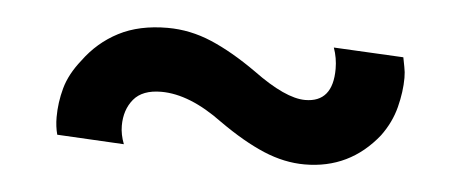

<svg xmlns="http://www.w3.org/2000/svg" viewBox="-28 -381 631 263"><g transform="rotate(5 287.5 -250.0)"><path d="M148 -171 56 -176Q53 -187 53 -200Q53 -220 58.5 -240Q64 -260 80 -280Q99 -306 127 -320.5Q155 -335 194 -335Q225 -335 254.5 -322.5Q284 -310 318 -286Q363 -253 390 -253Q428 -253 428 -299Q428 -314 423 -328L519 -323Q520 -317 521.5 -310Q523 -303 523 -295Q523 -276 517.5 -254.5Q512 -233 498 -214Q459 -165 397 -165Q369 -165 340.5 -177Q312 -189 278 -213Q232 -247 193 -247Q167 -247 155 -232.5Q143 -218 143 -196Q143 -184 148 -171Z"/></g></svg>

Font: Jost* Medium
Style: Regular
Weight: 500
Version: Version 3.7